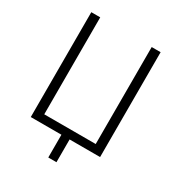

<svg xmlns="http://www.w3.org/2000/svg" viewBox="-199 -835 1038 1118"><g transform="rotate(30 320.0 -276.0)"><path d="M293 153V0H87V-705H147V-53H493V-705H553V0H348V153Z"/></g></svg>

Font: Nunito Sans 10pt Condensed Light
Style: Regular
Weight: 300
Width: 3
Designer: Vernon Adams
Foundry: Vernon Adams
Version: Version 3.101;gftools[0.9.27]